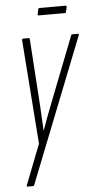

<svg xmlns="http://www.w3.org/2000/svg" viewBox="-56 -646 435 865"><g transform="rotate(-5 161.5 -213.5)"><path d="M34 185Q31 185 30 183.5Q29 182 30 179L101 -3L66 -474Q66 -479 67.5 -480Q69 -481 72 -481H95Q101 -481 101 -475L121 -172Q122 -144 124 -116Q126 -88 127 -61H128Q137 -88 147.5 -115.5Q158 -143 168 -169L287 -474Q289 -481 294 -481H318Q320 -481 322 -480Q324 -479 322 -474L64 179Q62 185 57 185ZM150 -579Q145 -579 146 -584L150 -606Q152 -612 156 -612H274Q280 -612 279 -606L274 -584Q273 -579 269 -579Z"/></g></svg>

Font: Sofia Sans Extra Condensed ExtraLight
Style: Italic
Weight: 250
Italic angle: -9°
Version: Version 4.100